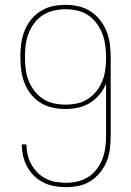

<svg xmlns="http://www.w3.org/2000/svg" viewBox="-20 -763 540 791"><path d="M253 8Q229 8 205 4Q181 0 160 -10.5Q139 -21 121.5 -37.5Q104 -54 92.5 -75Q81 -96 75.5 -119.5Q70 -143 70 -167Q70 -167 70 -167.5Q70 -168 70 -168H89Q89 -168 89 -167.5Q89 -167 89 -167Q89 -146 94 -125Q99 -104 109.5 -85Q120 -66 135.5 -51Q151 -36 170 -26.5Q189 -17 210 -13.5Q231 -10 253 -10Q276 -10 299.5 -15.5Q323 -21 343 -33.5Q363 -46 378 -65.5Q393 -85 401.5 -107Q410 -129 413.5 -152.5Q417 -176 417 -200V-419Q407 -394 390 -373.5Q373 -353 350.5 -339Q328 -325 302 -319.5Q276 -314 250 -314Q223 -314 197 -319.5Q171 -325 148.5 -338.5Q126 -352 109 -373Q92 -394 82 -418.5Q72 -443 68 -469Q64 -495 64 -522V-535Q64 -561 68 -587.5Q72 -614 82 -638.5Q92 -663 109 -683.5Q126 -704 148.5 -718Q171 -732 197 -737.5Q223 -743 250 -743Q250 -743 250 -743Q250 -743 250 -743Q277 -743 303.5 -737Q330 -731 352.5 -716.5Q375 -702 392 -680.5Q409 -659 419 -634Q429 -609 432.5 -582Q436 -555 436 -528V-200Q436 -174 432.5 -147.5Q429 -121 419 -97Q409 -73 392 -52Q375 -31 353 -17Q331 -3 305 2.5Q279 8 253 8ZM250 -332Q274 -332 297.5 -337Q321 -342 341.5 -355Q362 -368 377 -387Q392 -406 401 -428Q410 -450 413.5 -474Q417 -498 417 -522V-528Q417 -553 413.5 -577Q410 -601 401.5 -624Q393 -647 378 -667Q363 -687 343 -700.5Q323 -714 298.5 -719.5Q274 -725 250 -725Q250 -725 250 -725Q250 -725 250 -725Q226 -725 202 -719.5Q178 -714 158 -701.5Q138 -689 123 -670Q108 -651 99 -628.5Q90 -606 86.5 -582.5Q83 -559 83 -535V-522Q83 -498 86.5 -474Q90 -450 99 -428Q108 -406 123 -387Q138 -368 158.5 -355Q179 -342 202.5 -337Q226 -332 250 -332Z"/></svg>

Font: iosevka_custom_sans_ss08 Thin
Style: Regular
Weight: 100
Designer: Belleve Invis
Foundry: Belleve Invis
Version: Version 10.3.0; ttfautohint (v1.8.3)